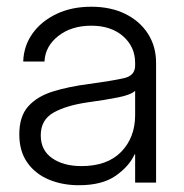

<svg xmlns="http://www.w3.org/2000/svg" viewBox="-20 -545 548 573"><path d="M215.3 7.8Q166.5 7.8 126 -9Q85.4 -25.9 61.5 -59.8Q37.6 -93.8 37.6 -144Q37.6 -197.8 64.2 -227.5Q90.8 -257.3 137.9 -272Q185.1 -286.6 245.6 -294.4Q317.4 -304.2 350.3 -311.8Q383.3 -319.3 383.3 -349.6V-357.4Q383.3 -405.3 347.4 -436.8Q311.5 -468.3 252.4 -468.3Q192.9 -468.3 153.8 -437.5Q114.7 -406.7 112.8 -361.3H49.3Q50.8 -408.2 77.1 -445.1Q103.5 -481.9 148.7 -503.4Q193.8 -524.9 252.4 -524.9Q310.1 -524.9 353.5 -503.7Q397 -482.4 421.4 -444.6Q445.8 -406.7 445.8 -357.4V0H383.3V-84.5H381.8Q365.2 -48.3 325 -20.3Q284.7 7.8 215.3 7.8ZM223.1 -49.3Q300.3 -49.3 341.8 -92Q383.3 -134.8 383.3 -201.7V-273.9Q370.1 -261.7 331.8 -254.2Q293.5 -246.6 242.7 -239.7Q178.2 -230.5 139.9 -209Q101.6 -187.5 101.6 -141.1Q101.6 -96.7 135.5 -73Q169.4 -49.3 223.1 -49.3Z"/></svg>

Font: Inter Display Light
Style: Regular
Weight: 300
Designer: Rasmus Andersson
Foundry: rsms
Version: Version 4.000;git-a52131595